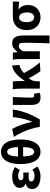

<svg xmlns="http://www.w3.org/2000/svg" viewBox="1458 -2310 1054 4010"><g transform="rotate(-90 1985.0 -305.0)"><path d="M304 14Q232 14 172 -5.5Q112 -25 77 -64Q42 -103 42 -161Q42 -199 55.5 -225.5Q69 -252 93.5 -269Q118 -286 152 -294V-299Q109 -313 87.5 -348Q66 -383 66 -417Q66 -473 99.5 -508.5Q133 -544 188 -561Q243 -578 306 -578Q357 -578 407.5 -563Q458 -548 500 -520L440 -416Q412 -434 380 -444Q348 -454 315 -454Q275 -454 250 -438Q225 -422 225 -395Q225 -369 246 -356Q267 -343 308 -343Q325 -343 346 -344.5Q367 -346 387 -347V-231Q362 -233 337.5 -234Q313 -235 290 -235Q244 -235 222.5 -222Q201 -209 201 -177Q201 -146 232 -128.5Q263 -111 320 -111Q347 -111 381.5 -120.5Q416 -130 448 -155L513 -52Q459 -13 408.5 0.5Q358 14 304 14Z M820 14Q704 14 634 -89.5Q564 -193 564 -403Q564 -541 596 -632Q628 -723 685.5 -767.5Q743 -812 820 -812Q897 -812 954.5 -767.5Q1012 -723 1044 -632Q1076 -541 1076 -403Q1076 -263 1044 -170.5Q1012 -78 954.5 -32Q897 14 820 14ZM820 -118Q848 -118 870.5 -141.5Q893 -165 906 -227Q919 -289 919 -403Q919 -488 911 -542.5Q903 -597 889.5 -627.5Q876 -658 858 -670Q840 -682 820 -682Q799 -682 781.5 -670Q764 -658 750.5 -627.5Q737 -597 729 -542.5Q721 -488 721 -403Q721 -289 734 -227Q747 -165 769.5 -141.5Q792 -118 820 -118ZM651 -349V-456H989V-349Z M1341 0Q1324 -105 1292 -202.5Q1260 -300 1218.5 -386.5Q1177 -473 1131 -542L1297 -578Q1320 -539 1342.5 -487.5Q1365 -436 1385 -378.5Q1405 -321 1420 -266Q1435 -211 1444 -165H1449Q1477 -229 1495.5 -296Q1514 -363 1526 -431Q1538 -499 1543 -564H1704Q1688 -464 1662.5 -374.5Q1637 -285 1597 -194.5Q1557 -104 1495 0Z M1956 14Q1895 14 1861 -9Q1827 -32 1813 -74Q1799 -116 1799 -172V-564H1963Q1961 -498 1958 -424Q1955 -350 1953 -282.5Q1951 -215 1951 -166Q1951 -139 1962.5 -128.5Q1974 -118 1998 -118Q2005 -118 2014.5 -119.5Q2024 -121 2032 -125L2052 -5Q2034 3 2012.5 8.5Q1991 14 1956 14Z M2139 0V-392Q2139 -426 2136 -473Q2133 -520 2125 -564H2286Q2293 -537 2295 -501Q2297 -465 2297 -425V-316H2301Q2344 -382 2392.5 -438Q2441 -494 2498 -531.5Q2555 -569 2621 -578L2633 -427Q2588 -417 2546.5 -393.5Q2505 -370 2458 -327Q2411 -284 2347 -216Q2317 -183 2304 -140Q2291 -97 2291 -34V0ZM2504 12Q2481 -17 2456 -55Q2431 -93 2405 -139Q2379 -185 2353 -239L2457 -344Q2486 -288 2524 -224.5Q2562 -161 2604.5 -102.5Q2647 -44 2687 0Z M3085 202Q3088 136 3090 63Q3092 -10 3093.5 -81.5Q3095 -153 3096 -216.5Q3097 -280 3097 -330Q3097 -393 3082 -416Q3067 -439 3029 -439Q3008 -439 2990 -430Q2972 -421 2955 -402.5Q2938 -384 2919 -354V0H2757V-392Q2757 -426 2754.5 -472Q2752 -518 2745 -564H2889L2901 -465H2904Q2941 -514 2984 -546Q3027 -578 3086 -578Q3175 -578 3212 -517.5Q3249 -457 3249 -351V202Z M3627 14Q3554 14 3493.5 -19.5Q3433 -53 3397 -118Q3361 -183 3361 -276Q3361 -349 3383.5 -403.5Q3406 -458 3444.5 -493.5Q3483 -529 3532 -546.5Q3581 -564 3634 -564H3957V-431Q3911 -435 3875 -439Q3839 -443 3795 -444V-439Q3837 -414 3861 -364.5Q3885 -315 3885 -250Q3885 -168 3852 -109Q3819 -50 3760.5 -18Q3702 14 3627 14ZM3629 -118Q3660 -118 3683 -135.5Q3706 -153 3718.5 -186.5Q3731 -220 3731 -267Q3731 -313 3719.5 -350.5Q3708 -388 3685 -410.5Q3662 -433 3629 -433Q3598 -433 3575 -417Q3552 -401 3539.5 -366Q3527 -331 3527 -276Q3527 -226 3539.5 -190.5Q3552 -155 3575 -136.5Q3598 -118 3629 -118Z"/></g></svg>

Font: Noto Sans TC ExtraBold
Style: Regular
Weight: 800
Designer: Ryoko NISHIZUKA  (kana, bopomofo & ideographs); Paul D. Hunt (Latin, Greek & Cyrillic); Sandoll Communications , Soo-you
Foundry: Adobe
Version: Version 2.004-H2;hotconv 1.0.118;makeotfexe 2.5.65603